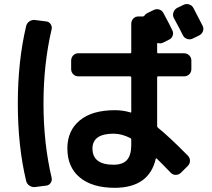

<svg xmlns="http://www.w3.org/2000/svg" viewBox="-20 -858 1040 942"><path d="M624 -147.5V-173.8Q624 -178.7 619.1 -180.7Q577.1 -202.1 537.1 -202.1Q434.6 -202.1 433.6 -129.9Q433.6 -49.8 537.1 -49.8Q582 -49.8 603 -73.2Q624 -96.7 624 -147.5ZM779.3 -648.4Q769.5 -643.6 755.9 -646.5Q751 -648.4 751 -641.6V-601.6Q751 -596.7 754.9 -596.7H882.8Q897.5 -596.7 908.2 -586.4Q918.9 -576.2 918.9 -560.5V-518.6Q918.9 -503.9 908.7 -493.7Q898.4 -483.4 882.8 -483.4H754.9Q751 -483.4 751 -477.5V-239.3Q751 -235.4 754.9 -231.4Q808.6 -188.5 902.3 -93.8Q912.1 -83 912.1 -68.8Q912.1 -54.7 901.4 -43.9L867.2 -9.8Q856.4 0 842.3 0Q828.1 0 818.4 -9.8Q769.5 -60.5 749 -80.1Q748 -81.1 746.1 -81.1Q744.1 -81.1 744.1 -79.1Q711.9 62.5 543.9 63.5Q432.6 63.5 371.6 12.7Q310.5 -38.1 310.5 -129.9Q310.5 -216.8 371.1 -267.1Q431.6 -317.4 543.9 -317.4Q583 -317.4 619.1 -306.6Q624 -303.7 624 -309.6V-477.5Q624 -482.4 619.1 -483.4H364.3Q349.6 -483.4 339.4 -493.7Q329.1 -503.9 329.1 -518.6V-560.5Q329.1 -575.2 338.9 -585.9Q348.6 -596.7 364.3 -596.7H619.1Q624 -596.7 624 -601.6V-741.2Q624 -755.9 633.8 -766.6Q643.6 -777.3 659.2 -777.3H681.6Q685.5 -777.3 689.5 -782.2Q693.4 -789.1 703.1 -793.9L733.4 -808.6Q746.1 -815.4 760.3 -811.5Q774.4 -807.6 781.2 -794.9Q811.5 -739.3 825.2 -710Q832 -697.3 827.1 -683.1Q822.3 -668.9 808.6 -663.1ZM928.7 -819.3 973.6 -732.4Q980.5 -718.8 976.1 -705.6Q971.7 -692.4 958 -684.6L925.8 -668.9Q912.1 -662.1 897.9 -667Q883.8 -671.9 877 -685.5Q863.3 -713.9 833 -769.5Q826.2 -782.2 830.6 -796.4Q835 -810.5 847.7 -818.4L879.9 -834Q893.6 -840.8 907.7 -836.4Q921.9 -832 928.7 -819.3ZM152.3 59.6Q137.7 61.5 125 53.2Q112.3 44.9 108.4 30.3Q67.4 -140.6 67.4 -349.6Q67.4 -558.6 108.4 -730.5Q112.3 -745.1 124.5 -753.4Q136.7 -761.7 152.3 -759.8L206.1 -752.9Q219.7 -752 228 -740.2Q236.3 -728.5 233.4 -714.8Q193.4 -544.9 193.4 -350.1Q193.4 -155.3 233.4 14.6Q236.3 28.3 228 40Q219.7 51.8 206.1 52.7Z"/></svg>

Font: Rounded-L Mgen+ 1m bold
Style: Bold
Weight: 700
Designer: [Source Han Sans]
Ryoko NISHIZUKA  (kana & ideographs); Paul D. Hunt (Latin, Greek & Cyrillic); Wenlong ZHANG  (bopomofo
Version: Version 1.059.20150602